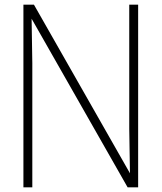

<svg xmlns="http://www.w3.org/2000/svg" viewBox="-20 -800 690 820"><path d="M570 -780V0H525L115 -720L118 -530V0H80V-780H125L535 -60L532 -250V-780Z"/></svg>

Font: Cooper Hewitt
Style: Light
Weight: 703
Designer: Village Type and Design LLC
Foundry: Cooper Hewitt Smithsonian Design Museum
Version: 1.000